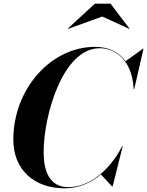

<svg xmlns="http://www.w3.org/2000/svg" viewBox="-20 -1015 801 1045"><path d="M536.5 -925 683.5 -858 684.5 -860 581.5 -995H496.5L349.5 -860L351 -858ZM332.5 10C407.5 10 474.5 -19.5 529.5 -65.5L590 0H593L648 -220H645V-219.5C580 -92.5 470.5 3.5 351.5 3.5C247.5 3.5 217.5 -88 217.5 -185C217.5 -392 323.5 -752.5 522.5 -752.5C607.5 -752.5 694.5 -690 706.5 -544L707.5 -530H710.5L761 -750H758.5L663.5 -682C627 -732 570 -760 497.5 -760C254.5 -760 52.5 -528 52.5 -255C52.5 -92 164.5 10 332.5 10Z"/></svg>

Font: Bodoni* 72pt
Style: Bold Italic
Weight: 700
Italic angle: -13°
Version: Version 2.3